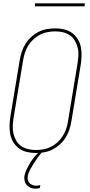

<svg xmlns="http://www.w3.org/2000/svg" viewBox="-20 -914 540 1157"><path d="M196 8Q169 8 143 2Q117 -4 96.5 -18.5Q76 -33 62 -54.5Q48 -76 42.5 -101.5Q37 -127 37.5 -154Q38 -181 42 -208L99 -553Q103 -578 111.5 -603Q120 -628 134 -650.5Q148 -673 168.5 -691.5Q189 -710 212.5 -722Q236 -734 262 -738.5Q288 -743 313 -743Q340 -743 366 -737Q392 -731 412.5 -716.5Q433 -702 447 -680.5Q461 -659 466.5 -633.5Q472 -608 471.5 -581Q471 -554 467 -527L410 -182Q406 -157 397.5 -132Q389 -107 375 -84.5Q361 -62 340.5 -43.5Q320 -25 296.5 -13Q273 -1 247 3.5Q221 8 196 8ZM197 -10Q219 -10 243 -14.5Q267 -19 288.5 -30Q310 -41 328 -58Q346 -75 359 -96Q372 -117 379.5 -139.5Q387 -162 390 -185L447 -530Q451 -554 452.5 -578.5Q454 -603 448.5 -625.5Q443 -648 431.5 -668Q420 -688 401.5 -701Q383 -714 360 -719.5Q337 -725 312 -725Q290 -725 266 -720.5Q242 -716 221 -705Q200 -694 181.5 -677Q163 -660 150 -639Q137 -618 130 -595.5Q123 -573 119 -550L62 -205Q58 -181 57 -156.5Q56 -132 61 -109.5Q66 -87 77.5 -67Q89 -47 107.5 -34Q126 -21 149 -15.5Q172 -10 197 -10ZM193 223Q178 223 164.5 217.5Q151 212 141.5 201.5Q132 191 128.5 176.5Q125 162 127 147Q131 126 141 105.5Q151 85 163 65.5Q175 46 190 28.5Q205 11 222 -4L226 -8H237L236 0Q221 17 208 34.5Q195 52 183.5 70.5Q172 89 161.5 108Q151 127 147 148Q145 159 148 170.5Q151 182 158 189.5Q165 197 176 201Q187 205 198 205Q205 205 211 204Q217 203 223 201L220 219Q213 221 206.5 222Q200 223 193 223ZM190 -876 191 -894H491L490 -876Z"/></svg>

Font: Iosevka Curly Thin
Style: Italic
Weight: 100
Italic angle: -9°
Monospace: yes
Designer: Belleve Invis
Foundry: Belleve Invis
Version: Version 22.1.2; ttfautohint (v1.8.4)